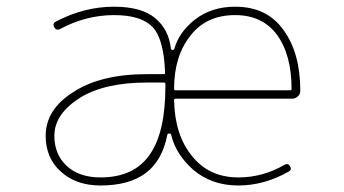

<svg xmlns="http://www.w3.org/2000/svg" viewBox="-20 -575 1040 581"><path d="M701.2 -13.7Q620.1 -13.7 564.5 -61.5Q511.7 -108.4 498 -167Q497.1 -170.9 492.2 -170.9H491.2Q487.3 -170.9 486.3 -167Q471.7 -90.8 422.9 -52.7Q372.1 -13.7 284.2 -13.7Q210 -13.7 164.1 -55.7Q118.2 -96.7 118.2 -164.1Q118.2 -203.1 138.7 -236.3Q159.2 -269.5 201.2 -295.9Q284.2 -350.6 423.8 -350.6H475.6Q479.5 -350.6 479.5 -355.5V-356.4Q475.6 -459 440.9 -494.1Q406.2 -529.3 325.2 -529.3Q240.2 -529.3 162.1 -487.3Q150.4 -481.4 144.5 -492.2Q137.7 -503.9 149.4 -509.8Q234.4 -554.7 325.2 -554.7Q409.2 -554.7 450.2 -519.5Q490.2 -486.3 497.1 -428.7Q497.1 -424.8 501 -423.8H502Q506.8 -423.8 507.8 -427.7Q520.5 -475.6 568.4 -514.6Q619.1 -554.7 691.4 -554.7Q739.3 -554.7 775.4 -537.6Q811.5 -520.5 836.9 -485.4Q888.7 -416 888.7 -299.8Q888.7 -290 880.9 -283.2Q874 -276.4 864.3 -276.4H510.7Q506.8 -276.4 506.8 -271.5Q508.8 -167 560.5 -103.5Q612.3 -38.1 701.2 -38.1Q775.4 -38.1 840.8 -76.2Q851.6 -82 857.4 -72.3Q864.3 -61.5 853.5 -55.7Q779.3 -13.7 701.2 -13.7ZM423.8 -325.2Q295.9 -325.2 220.7 -278.3Q144.5 -229.5 144.5 -164.1Q144.5 -107.4 182.1 -72.8Q219.7 -38.1 284.2 -38.1Q384.8 -38.1 432.6 -106.4Q480.5 -173.8 480.5 -313.5V-321.3Q480.5 -325.2 475.6 -325.2ZM691.4 -529.3Q605.5 -529.3 557.6 -468.8Q506.8 -406.2 506.8 -306.6Q506.8 -301.8 510.7 -301.8H857.4Q862.3 -301.8 862.3 -305.7Q862.3 -410.2 817.4 -470.7Q773.4 -529.3 691.4 -529.3Z"/></svg>

Font: Rounded-X Mgen+ 1mn thin
Style: Regular
Weight: 100
Designer: [Source Han Sans]
Ryoko NISHIZUKA  (kana & ideographs); Paul D. Hunt (Latin, Greek & Cyrillic); Wenlong ZHANG  (bopomofo
Version: Version 1.059.20150602